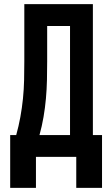

<svg xmlns="http://www.w3.org/2000/svg" viewBox="-20 -755 540 924"><path d="M153 149H29V-105H58Q70 -148 78 -192Q86 -236 90.5 -280.5Q95 -325 96 -370Q97 -415 97 -459V-735H427V-105H471V149H347V0H153ZM317 -105V-630H207V-459Q207 -415 206 -370Q205 -325 201 -280.5Q197 -236 189.5 -192Q182 -148 170 -105Z"/></svg>

Font: Iosevka Extrabold
Style: Regular
Weight: 800
Monospace: yes
Designer: Belleve Invis
Foundry: Belleve Invis
Version: Version 32.5.0; ttfautohint (v1.8.4)